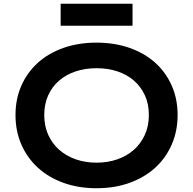

<svg xmlns="http://www.w3.org/2000/svg" viewBox="-20 -1003 1040 1034"><path d="M63.5 -383.8Q63.5 -470.2 95.2 -542Q127 -613.8 184.3 -665.3Q241.7 -716.8 322 -745.1Q402.3 -773.4 500 -773.4Q597.2 -773.4 677.7 -745.1Q758.3 -716.8 815.7 -665.3Q873 -613.8 904.8 -542Q936.5 -470.2 936.5 -383.8Q936.5 -296.9 904.8 -224.4Q873 -151.9 815.7 -99.6Q758.3 -47.4 677.7 -18.3Q597.2 10.7 500 10.7Q402.3 10.7 322 -18.3Q241.7 -47.4 184.3 -99.6Q127 -151.9 95.2 -224.4Q63.5 -296.9 63.5 -383.8ZM218.3 -383.8Q218.3 -324.7 239.5 -277.3Q260.7 -230 298.6 -196.5Q336.4 -163.1 387.9 -145Q439.5 -127 500 -127Q560.5 -127 612.1 -145Q663.6 -163.1 701.2 -196.5Q738.8 -230 760.3 -277.3Q781.7 -324.7 781.7 -383.8Q781.7 -442.9 760.3 -489.7Q738.8 -536.6 701.2 -569.1Q663.6 -601.6 612.1 -618.7Q560.5 -635.7 500 -635.7Q439.5 -635.7 387.9 -618.7Q336.4 -601.6 298.6 -569.1Q260.7 -536.6 239.5 -489.7Q218.3 -442.9 218.3 -383.8ZM306.6 -982.9H693.8V-864.3H306.6Z"/></svg>

Font: Krona One
Style: Regular
Weight: 400
Version: Version 1.003